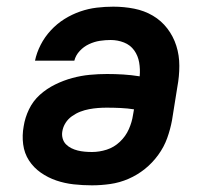

<svg xmlns="http://www.w3.org/2000/svg" viewBox="-20 -548 640 576"><path d="M256 8Q228 8 201 5Q174 2 149 -6.5Q124 -15 102.5 -30Q81 -45 67 -66.5Q53 -88 49.5 -115Q46 -142 51 -169Q55 -195 67 -220Q79 -245 99.5 -263.5Q120 -282 145.5 -294.5Q171 -307 197 -314Q223 -321 249 -323.5Q275 -326 301 -326Q326 -326 350 -324.5Q374 -323 399 -319Q401 -340 397.5 -360.5Q394 -381 382.5 -397Q371 -413 352 -420.5Q333 -428 312 -428Q296 -428 279.5 -425.5Q263 -423 247 -415.5Q231 -408 219 -395Q207 -382 203 -366H85Q90 -390 102 -413.5Q114 -437 132.5 -457Q151 -477 173.5 -491Q196 -505 220.5 -513.5Q245 -522 270 -525Q295 -528 320 -528Q352 -528 382.5 -522Q413 -516 438.5 -501Q464 -486 482 -462.5Q500 -439 509 -410.5Q518 -382 518 -350.5Q518 -319 512 -287L496 -187Q491 -160 481.5 -133.5Q472 -107 454.5 -83Q437 -59 414.5 -41Q392 -23 365.5 -11.5Q339 0 311 4Q283 8 256 8ZM256 -92Q278 -92 300 -99Q322 -106 339.5 -122.5Q357 -139 366.5 -160.5Q376 -182 379 -203L382 -220Q363 -223 342 -224Q321 -225 300 -225Q287 -225 274 -224Q261 -223 247.5 -220.5Q234 -218 221 -213Q208 -208 196 -199.5Q184 -191 176.5 -179Q169 -167 167 -154Q165 -143 168 -132.5Q171 -122 178 -115Q185 -108 194 -103.5Q203 -99 213 -96.5Q223 -94 234 -93Q245 -92 256 -92Z"/></svg>

Font: Iosevka HT Extended
Style: Bold Italic
Weight: 700
Width: 7
Italic angle: -9°
Monospace: yes
Designer: Belleve Invis
Foundry: Belleve Invis
Version: Version 32.3.0; ttfautohint (v1.8.4)